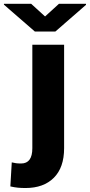

<svg xmlns="http://www.w3.org/2000/svg" viewBox="-99 -760 465 994"><path d="M68.4 -528.3H232.9V7.3Q232.9 107.4 179.7 160.4Q126.5 213.4 33.2 213.4Q12.2 213.4 -6.1 211.7Q-24.4 210 -45.4 205.1L-38.1 80.6Q-25.4 83.5 -15.9 85Q-6.3 86.4 10.3 86.4Q68.4 86.4 68.4 7.3ZM62.5 -740.2 134.3 -674.8 206.1 -740.2H346.2V-734.9L187.5 -596.7H81.5L-78.6 -735.8V-740.2Z"/></svg>

Font: Vazirmatn UI FD Black
Style: Regular
Weight: 900
Designer: Saber Rastikerdar
Foundry: Saber Rastikerdar
Version: Version 33.003